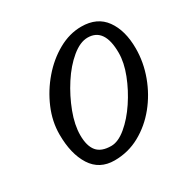

<svg xmlns="http://www.w3.org/2000/svg" viewBox="-108 -512 607 621"><g transform="rotate(-30 195.0 -201.5)"><path d="M150 13Q94 13 65.5 -31.5Q37 -76 37 -149Q37 -197 57 -244Q77 -291 110.5 -330Q144 -369 186 -392.5Q228 -416 272 -416Q331 -416 360.5 -375Q390 -334 390 -267Q390 -215 371.5 -165Q353 -115 320.5 -75Q288 -35 244.5 -11Q201 13 150 13ZM164 -33Q190 -33 220 -58Q250 -83 276 -122Q302 -161 318.5 -203.5Q335 -246 335 -282Q335 -375 272 -375Q244 -375 212.5 -349Q181 -323 154.5 -282Q128 -241 111 -196Q94 -151 94 -113Q94 -73 110.5 -53Q127 -33 164 -33Z"/></g></svg>

Font: Junicode
Style: Italic
Weight: 400
Italic angle: -11°
Designer: Peter S. Baker
Version: Version 2.100; ttfautohint (v1.8.4)